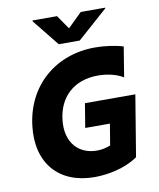

<svg xmlns="http://www.w3.org/2000/svg" viewBox="-102 -1035 931 1124"><g transform="rotate(-10 364.0 -473.0)"><path d="M421.2 -792.6 600.5 -951.7 601.2 -956.3H456L371.8 -873.9L315 -956.3H169.4L168.7 -951.7L296.5 -792.6ZM387.4 -426.1 364 -283H510.7L489.7 -156.6C463.1 -146.3 437.5 -140.6 409.4 -140.6C302.9 -140.6 225.9 -216.6 241.1 -352.3C255 -483 344.5 -572.4 489.3 -572.4C541.2 -572.4 600.1 -560.7 639.6 -534.8L668.7 -713.8C620.7 -728.7 556.8 -737.2 501.4 -737.2C268.5 -737.2 88.4 -585.2 61.1 -348C35.2 -130 157.7 9.9 368.6 9.9C443.9 9.9 548.7 -8.2 627.1 -62.5L687.1 -426.1Z"/></g></svg>

Font: TID UI Extra Bold
Style: Italic
Weight: 800
Italic angle: -9.39999°
Designer: The TID Project Authors
Foundry: Bakken & Bæck
Version: Version 1.001;hotconv 1.0.109;makeotfexe 2.5.65596